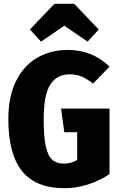

<svg xmlns="http://www.w3.org/2000/svg" viewBox="-20 -977 634 1015"><path d="M559 -625 472 -535Q439 -561 411 -572.5Q383 -584 348 -584Q280 -584 245.5 -529.5Q211 -475 211 -347Q211 -255 222 -204Q233 -153 256 -132.5Q279 -112 318 -112Q355 -112 388 -131V-278H320L303 -403H559V-57Q509 -22 445.5 -2Q382 18 322 18Q169 18 96.5 -72.5Q24 -163 24 -348Q24 -467 65 -549Q106 -631 177 -672Q248 -713 338 -713Q468 -713 559 -625ZM197 -757 138 -821 268 -957H372L502 -821L443 -757L320 -841Z"/></svg>

Font: Fira Sans Condensed ExtraBold
Style: Regular
Weight: 800
Width: 3
Designer: Carrois Corporate & Edenspiekermann AG
Foundry: Carrois Corporate GbR & Edenspiekermann AG
Version: Version 4.203